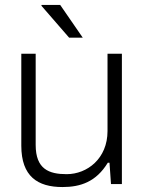

<svg xmlns="http://www.w3.org/2000/svg" viewBox="-20 -743 584 775"><path d="M314 -591 223 -723H148L147 -720L259 -591ZM232 12C305 12 368 -9 415 -86H422L428 0H472V-526H414V-214C414 -103 332 -40 249 -40C178 -40 124 -60 124 -158V-526H66V-155C66 -31 132 12 232 12Z"/></svg>

Font: Archivo ExtraLight
Style: Regular
Weight: 200
Designer: Hector Gatti
Foundry: Omnibus-Type
Version: Version 2.001